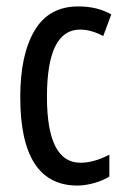

<svg xmlns="http://www.w3.org/2000/svg" viewBox="-20 -567 387 597"><path d="M221 10Q43 10 43 -265Q43 -397 87.5 -472Q132 -547 223 -547Q255 -547 280 -540.5Q305 -534 326 -522L301 -455Q263 -475 229 -475Q126 -475 126 -266Q126 -61 230 -61Q252 -61 274.5 -67.5Q297 -74 320 -86V-18Q299 -5 271.5 2.5Q244 10 221 10Z"/></svg>

Font: Noto Sans Lao ExtraCondensed
Style: Regular
Weight: 400
Width: 2
Designer: Monotype Design Team
Foundry: Monotype Imaging Inc.
Version: Version 2.004; ttfautohint (v1.8.4.7-5d5b)